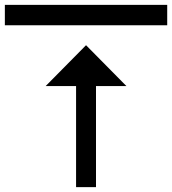

<svg xmlns="http://www.w3.org/2000/svg" viewBox="-20 -755 708 790"><path d="M168 -401H293V15H375V-401H500L334 -569ZM0 -735V-651H668V-735Z"/></svg>

Font: Liga JetBrainsMono Nerd Font
Style: Regular
Weight: 400
Designer: Philipp Nurullin, Konstantin Bulenkov
Foundry: JetBrains
Version: Version 2.225; ttfautohint (v1.8.3)